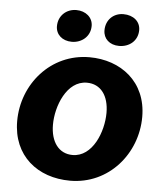

<svg xmlns="http://www.w3.org/2000/svg" viewBox="-53 -776 709 833"><g transform="rotate(5 301.5 -359.0)"><path d="M283 11C451 11 571 -131 571 -292C571 -445 457 -530 321 -530C152 -530 32 -388 32 -227C32 -76 141 11 283 11ZM284 -101C224 -101 188 -150 188 -225C188 -305 231 -419 319 -419C380 -419 415 -370 415 -296C415 -213 371 -101 284 -101ZM238 -590C280 -590 318 -619 318 -666C318 -703 287 -729 246 -729C203 -729 168 -698 168 -652C168 -616 196 -590 238 -590ZM444 -590C488 -590 525 -619 525 -666C525 -703 495 -729 451 -729C408 -729 375 -698 375 -652C375 -616 402 -590 444 -590Z"/></g></svg>

Font: Fixel Text 20240404
Style: Bold Italic
Weight: 700
Width: 4
Italic angle: -10°
Designer: AlfaBravo + MacPaw
Foundry: Kyrylo Tkachov, Marchela Mozhyna, Serhii Makarenko, Maria Weinstein, Zakhar Kryvoshyya
Version: Version 1.211;Glyphs 3.2 (3225)